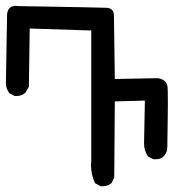

<svg xmlns="http://www.w3.org/2000/svg" viewBox="-32 -606 598 661"><path d="M281.2 -38.1Q281.2 -43.9 282.2 -50.8V-501L70.3 -507.8L67.4 -307.6L55.7 -287.1Q43 -275.4 24.4 -275.4Q22.5 -275.4 18.6 -275.4L0 -285.2Q-11.7 -301.8 -11.7 -319.3L-7.8 -546.9Q-7.8 -548.8 -7.8 -550.8Q-7.8 -569.3 0.5 -577.6Q8.8 -585.9 21.5 -585.9Q26.4 -585.9 31.2 -585Q326.2 -580.1 336.9 -579.1Q355.5 -577.1 359.4 -560.5Q360.4 -555.7 360.4 -551.3Q360.4 -546.9 360.4 -545.9L363.3 -334L511.7 -336.9Q542 -332 544.9 -305.7Q545.9 -297.9 545.9 -254.4Q545.9 -210.9 543.9 -96.7V-95.7Q543 -81.1 532.2 -68.4Q521.5 -57.6 503.9 -57.6Q497.1 -57.6 494.1 -58.6L477.5 -67.4Q463.9 -87.9 463.9 -111.3Q463.9 -111.3 466.8 -259.8L363.3 -256.8L361.3 4.9L352.5 23.4L350.6 25.4Q338.9 35.2 320.3 35.2Q318.4 35.2 314.5 35.2L294.9 24.4Q281.2 -5.9 281.2 -38.1Z"/></svg>

Font: JasonHandwriting2
Style: SemiBold
Weight: 600
Version: Version 1.04.7